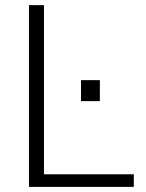

<svg xmlns="http://www.w3.org/2000/svg" viewBox="-20 -731 571 751"><path d="M151.9 -49.3H503.4V0H93.3V-710.9H151.9ZM370.6 -335.4H296.9V-417.5H370.6Z"/></svg>

Font: Roboto Web
Style: Light
Weight: 300
Designer: Google
Version: Version 1.200310; 2013